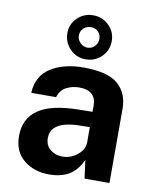

<svg xmlns="http://www.w3.org/2000/svg" viewBox="-88 -849 741 926"><g transform="rotate(10 283.0 -386.5)"><path d="M216 10Q142 10 91.8 -31Q41.5 -72 41.5 -148Q41.5 -233 105 -277.2Q168.5 -321.5 305.5 -323L370.5 -324V-355Q370.5 -390.5 349.5 -409.8Q328.5 -429 285 -428.5Q253 -428 224.5 -413.5Q196 -399 185 -363H63.5Q68 -447 131.5 -487Q195 -527 292 -527Q410.5 -527 460.5 -483.2Q510.5 -439.5 510.5 -363.5V0H388.5L376.5 -89Q350 -33 310.2 -11.5Q270.5 10 216 10ZM265.5 -86Q291.5 -86 315.5 -98.2Q339.5 -110.5 354.8 -130.2Q370 -150 370.5 -172.5V-249L318 -248Q281.5 -247.5 250 -239.5Q218.5 -231.5 199.2 -212.8Q180 -194 180 -162.5Q180 -126.5 204.8 -106.2Q229.5 -86 265.5 -86ZM402.5 -676Q402.5 -630 370.8 -598.8Q339 -567.5 293.5 -567.5Q248 -567.5 216.5 -599.5Q185 -631.5 185 -678Q185 -721.5 216.8 -752.2Q248.5 -783 293.5 -783Q339 -783 370.8 -751.8Q402.5 -720.5 402.5 -676ZM342 -675.5Q342 -697 327.8 -711Q313.5 -725 292.5 -725Q272 -725 256.8 -711Q241.5 -697 241.5 -675.5Q241.5 -655 256.8 -639.8Q272 -624.5 292.5 -624.5Q313.5 -624.5 327.8 -639.8Q342 -655 342 -675.5Z"/></g></svg>

Font: Public Sans
Style: Bold
Weight: 700
Designer: The Public Sans project authors (U.S. Web Design System). Libre Franklin designed by Pablo Impallari and Rodrigo Fuenzal
Version: Version 1.008; ttfautohint (v1.8.1) -l 8 -r 50 -G 200 -x 14 